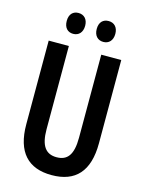

<svg xmlns="http://www.w3.org/2000/svg" viewBox="-134 -987 815 1076"><g transform="rotate(15 273.5 -448.5)"><path d="M132 -847C132 -807 154 -786 185 -786C217 -786 239 -808 239 -847C239 -885 217 -907 185 -907C154 -907 132 -887 132 -847ZM306 -847C306 -808 328 -786 360 -786C392 -786 414 -808 414 -847C414 -885 392 -907 360 -907C328 -907 306 -887 306 -847ZM484 -231V-714H368V-232C368 -132 336 -94 274 -94C213 -94 180 -133 180 -231V-714H63V-229C63 -67 137 10 273 10C411 10 484 -68 484 -231Z"/></g></svg>

Font: Noto Sans Myanmar ExtraCondensed SemiBold
Style: Regular
Weight: 600
Width: 2
Designer: Monotype Design Team
Foundry: Monotype Imaging Inc.
Version: Version 2.107